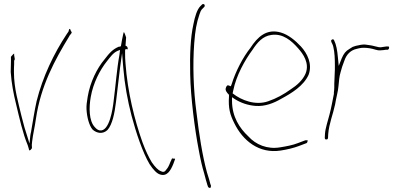

<svg xmlns="http://www.w3.org/2000/svg" viewBox="-20 -716 1985 950"><path d="M33 -360C37 -302 47 -252 59 -203C76 -132 93 -55 117 2C126 26 121 32 131 26C136 21 138 17 138 17V13C137 6 137 -3 139 -16C144 -57 152 -86 158 -130C182 -292 251 -419 323 -537V-538L333 -551C336 -555 335 -558 331 -562C327 -577 322 -577 319 -560L310 -547C247 -452 191 -336 161 -215C151 -171 142 -111 134 -66V-65C132 -59 131 -51 130 -45L126 -6L101 -86C96 -104 91 -123 86 -143C71 -208 49 -278 49 -360C49 -373 49 -385 50 -399V-416C55 -422 53 -425 50 -443V-451C46 -449 40 -442 34 -435C35 -412 33 -385 33 -360Z M408 -176C410 -136 421 -95 438 -75C459 -56 489 -51 512 -73C536 -100 547 -155 554 -212C561 -267 567 -325 574 -381L584 -453L590 -380C597 -297 611 -220 631 -143C653 -60 686 39 720 96C739 125 756 142 771 147C806 159 824 129 838 94L846 72C848 70 845 69 840 68C834 72 833 69 832 63V66L822 88C817 102 811 114 803 123C796 135 787 137 776 131C762 126 747 110 731 87C716 62 700 29 685 -12C646 -121 611 -262 601 -402C599 -421 599 -438 599 -453V-471L605 -473C610 -473 612 -472 612 -471V-473C612 -482 610 -487 601 -490C602 -507 603 -518 604 -531C600 -545 595 -555 593 -558C593 -557 591 -553 590 -549C588 -539 580 -503 578 -486L577 -488C574 -484 574 -485 568 -485C539 -473 522 -455 497 -422C460 -378 426 -310 414 -238C410 -214 407 -194 408 -176ZM429 -236C441 -305 474 -369 509 -413C526 -434 539 -454 561 -464L574 -469L571 -445C558 -375 552 -290 542 -214C538 -180 522 -61 472 -71C464 -73 457 -78 450 -86C419 -117 420 -186 429 -236Z M921 -350C923 -236 944 -74 963 24C972 74 981 112 990 141C998 170 1002 188 1005 195V196L1010 210C1018 216 1024 216 1024 203L1020 192V191C1018 182 1013 165 1004 137C981 52 965 -51 952 -161C937 -272 933 -394 941 -502C946 -566 952 -601 967 -645C971 -657 974 -666 982 -673L991 -682C992 -683 993 -686 993 -688C993 -693 990 -696 985 -696C983 -696 981 -695 980 -694L971 -685C955 -669 944 -633 937 -596C922 -529 919 -444 921 -350Z M1098 -282C1092 -270 1103 -257 1113 -247V-239C1109 -181 1118 -149 1139 -107C1182 -19 1262 45 1368 29C1401 24 1434 16 1460 6L1497 -8C1499 -9 1501 -12 1502 -18C1504 -20 1504 -21 1499 -22H1491L1454 -8C1429 2 1397 8 1366 13C1302 24 1245 -1 1209 -41C1166 -81 1128 -138 1128 -217V-235L1143 -225C1172 -207 1206 -195 1244 -192C1292 -188 1337 -207 1371 -227C1423 -255 1482 -291 1507 -346C1527 -400 1500 -452 1469 -486C1441 -516 1407 -544 1370 -555C1299 -576 1254 -533 1219 -479C1183 -434 1146 -364 1126 -299L1122 -289L1112 -293C1105 -296 1102 -292 1098 -283ZM1131 -254 1134 -268C1149 -343 1192 -419 1229 -469C1254 -507 1280 -537 1322 -543C1380 -552 1423 -514 1456 -476C1479 -450 1513 -404 1492 -352C1478 -319 1448 -293 1420 -275C1384 -249 1348 -229 1307 -215C1245 -193 1175 -219 1131 -254ZM1134 -268Z M1587 -35C1587 -28 1590 -26 1593 -26C1600 -26 1602 -27 1603 -34L1604 -53C1608 -104 1628 -151 1638 -199C1643 -232 1653 -263 1655 -292C1657 -314 1659 -339 1665 -358L1673 -386L1684 -416C1695 -449 1717 -468 1744 -474L1756 -477C1772 -481 1791 -480 1810 -477C1831 -474 1846 -465 1862 -467H1863C1871 -467 1885 -469 1890 -470H1899C1906 -472 1909 -489 1898 -486H1891C1882 -484 1872 -484 1864 -482H1862C1856 -482 1852 -483 1848 -484L1831 -488C1824 -490 1819 -491 1812 -492L1791 -495C1774 -498 1756 -492 1740 -489L1725 -484L1709 -474C1690 -463 1681 -451 1671 -428L1656 -390L1652 -431C1649 -466 1644 -495 1633 -517C1629 -527 1615 -518 1619 -511V-510C1621 -503 1626 -498 1629 -485C1636 -457 1637 -423 1637 -389C1637 -375 1637 -364 1636 -351C1636 -332 1634 -317 1634 -302V-284C1634 -275 1633 -266 1632 -258V-251C1625 -217 1619 -181 1610 -148C1602 -116 1590 -83 1588 -54ZM1638 -189Z"/></svg>

Font: Stray Cat
Style: ExLtCn
Weight: 200
Version: Version 1.0